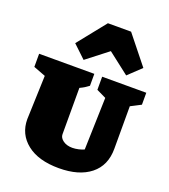

<svg xmlns="http://www.w3.org/2000/svg" viewBox="-153 -940 931 1059"><g transform="rotate(20 312.5 -410.0)"><path d="M315 12Q195 12 127.5 -41.5Q60 -95 60 -183L69 -440L-2 -467V-544H322V-474Q309 -464 298.5 -457.5Q288 -451 271 -443V-171Q271 -150 292.5 -134.5Q314 -119 347 -119Q364 -119 383.5 -123.5Q403 -128 415 -134L424 -440L368 -467V-544H627V-474Q608 -464 588.5 -454Q569 -444 567 -443V-193Q567 -95 500 -41.5Q433 12 315 12ZM433 -832 565 -667 490 -596 365 -693 240 -596 165 -667 297 -832Z"/></g></svg>

Font: Piazzolla SC Black
Style: Regular
Weight: 900
Designer: Juan Pablo del Peral
Foundry: Huerta Tipografica
Version: Version 1.330